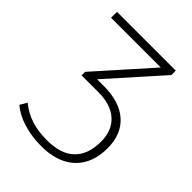

<svg xmlns="http://www.w3.org/2000/svg" viewBox="-200 -600 889 889"><g transform="rotate(45 244.5 -156.0)"><path d="M229 188Q165 188 111 171Q57 154 23 124L43 90Q81 121 126 135.5Q171 150 229 150Q320 150 365.5 105.5Q411 61 411 -22Q411 -96 366 -136Q321 -176 241 -176H130V-199L376 -475V-461H38V-500H423V-471L175 -193L174 -214H237Q341 -214 397.5 -164Q454 -114 454 -22Q454 44 427.5 91Q401 138 351 163Q301 188 229 188Z"/></g></svg>

Font: Mulish ExtraLight
Style: Regular
Weight: 200
Designer: Vernon Adams
Foundry: Vernon Adams
Version: Version 3.603